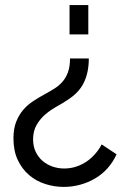

<svg xmlns="http://www.w3.org/2000/svg" viewBox="-20 -526 513 759"><path d="M33.2 21Q33.2 -17.1 43.7 -43.9Q54.2 -70.8 71 -90.8Q87.9 -110.8 110.8 -126Q133.8 -141.1 159.2 -154.8Q177.2 -164.6 195.1 -175.8Q212.9 -187 226.6 -202.4Q240.2 -217.8 248.5 -240Q256.8 -262.2 256.8 -294.9H331.1Q331.1 -240.7 312 -200.4Q293 -160.2 247.1 -130.9Q229 -118.7 205.6 -105.7Q182.1 -92.8 161.1 -75.4Q140.1 -58.1 125.5 -33.4Q110.8 -8.8 110.8 24.9Q110.8 52.7 121.3 74.5Q131.8 96.2 148.9 110.6Q166 125 188 132.6Q210 140.1 233.9 140.1Q258.8 140.1 281.5 132.6Q304.2 125 323 112.1Q341.8 99.1 356.9 81.5Q372.1 64 381.8 44.9L440.9 84Q426.8 114.7 405.3 138.9Q383.8 163.1 356 179.4Q328.1 195.8 296.6 204.3Q265.1 212.9 231.9 212.9Q194.8 212.9 158.9 201.4Q123 189.9 95 166Q66.9 142.1 50 106Q33.2 69.8 33.2 21ZM254.9 -390.1V-505.9H329.1V-390.1Z"/></svg>

Font: Raleway Medium
Style: Regular
Weight: 500
Designer: Matt McInerney, Pablo Impallari, Rodrigo Fuenzalida
Foundry: Matt McInerney, Pablo Impallari, Rodrigo Fuenzalida
Version: Version 3.000g; ttfautohint (v1.5) -l 8 -r 28 -G 28 -x 14 -D